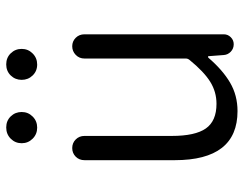

<svg xmlns="http://www.w3.org/2000/svg" viewBox="-106 -696 813 642"><g transform="rotate(-90 301.0 -374.5)"><path d="M251 12.7Q86.9 12.7 86.9 -197.3V-499Q86.9 -516.6 98.6 -528.3Q110.4 -540 127.4 -540Q144.5 -540 156.2 -528.3Q168 -516.6 168 -499V-207Q168 -128.9 192.9 -93.3Q217.8 -57.6 275.4 -57.6Q315.4 -57.6 349.1 -78.6Q382.8 -99.6 421.9 -147.5Q426.8 -153.3 426.8 -160.2V-499Q426.8 -516.6 439 -528.3Q451.2 -540 467.8 -540Q484.4 -540 496.1 -528.3Q507.8 -516.6 507.8 -499V-33.2Q507.8 -19.5 498 -9.8Q488.3 0 474.6 0Q460 0 449.7 -9.8Q439.5 -19.5 438.5 -33.2L434.6 -85Q433.6 -85.9 432.1 -85.9Q430.7 -85.9 429.7 -85Q388.7 -37.1 346.2 -12.2Q303.7 12.7 251 12.7ZM143.6 -709Q143.6 -730.5 158.7 -745.6Q173.8 -760.7 196.3 -760.7Q218.8 -760.7 233.4 -745.6Q248 -730.5 248 -709Q248 -687.5 232.9 -672.4Q217.8 -657.2 195.8 -657.2Q173.8 -657.2 158.7 -672.4Q143.6 -687.5 143.6 -709ZM355.5 -709Q355.5 -730.5 370.1 -745.6Q384.8 -760.7 407.2 -760.7Q429.7 -760.7 444.3 -745.6Q459 -730.5 459 -709Q459 -687.5 443.8 -672.4Q428.7 -657.2 406.7 -657.2Q384.8 -657.2 370.1 -672.4Q355.5 -687.5 355.5 -709Z"/></g></svg>

Font: Gen Jyuu Gothic P Normal
Style: Regular
Weight: 300
Designer: [Source Han Sans]
Ryoko NISHIZUKA  (kana & ideographs); Paul D. Hunt (Latin, Greek & Cyrillic); Wenlong ZHANG  (bopomofo
Version: Version 1.002.20150607